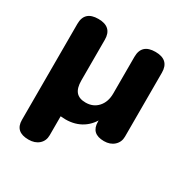

<svg xmlns="http://www.w3.org/2000/svg" viewBox="-159 -630 909 944"><g transform="rotate(30 295.5 -158.0)"><path d="M130 185Q54 185 54 117V-428Q54 -501 132 -501Q210 -501 210 -428V-197Q210 -154 227.5 -133.5Q245 -113 282 -113Q325 -113 351.5 -142.5Q378 -172 378 -220V-428Q378 -501 456 -501Q534 -501 534 -428V-65Q534 -34 512 -14Q490 6 455 6Q382 6 382 -62V-100L395 -94Q373 -44 332.5 -18Q292 8 238 8Q212 8 180 2L210 -38V114Q210 146 188 165.5Q166 185 130 185Z"/></g></svg>

Font: Nunito VF Beta Light
Style: Regular
Weight: 300
Designer: Vernon Adams
Foundry: newtypography
Version: Version 3.001